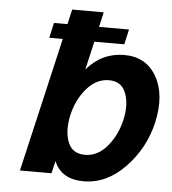

<svg xmlns="http://www.w3.org/2000/svg" viewBox="-53 -778 759 849"><g transform="rotate(5 326.5 -353.0)"><path d="M266 -265Q250 -194 269 -144Q288 -94 345 -94Q401 -94 443 -143.5Q485 -193 501 -262Q517 -331 498 -381.5Q479 -432 423 -432Q367 -432 324.5 -383Q282 -334 266 -265ZM642 -263Q615 -147 533 -62Q451 23 349 23Q250 23 218 -55L205 0H65L203 -596H143L158 -663H218L233 -729H373L358 -663H491L476 -596H343L314 -470Q381 -549 481 -549Q578 -549 624 -468Q670 -387 642 -263Z"/></g></svg>

Font: Miedinger
Style: Bold-Italic
Weight: 700
Italic angle: -13°
Version: Version 001.000